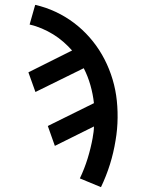

<svg xmlns="http://www.w3.org/2000/svg" viewBox="-20 -558 640 791"><path d="M396 213 309 177Q328 137 341 95Q354 53 362 9Q362 9 362 8.5Q362 8 362 8Q364 -3 365.5 -14.5Q367 -26 367 -37L206 43L177 -39L367 -133Q363 -170 352.5 -207Q342 -244 325 -277L126 -179L97 -260L277 -350Q260 -369 240.5 -386Q221 -403 199 -416.5Q177 -430 152.5 -440.5Q128 -451 102 -457L125 -538Q169 -528 209.5 -509Q250 -490 285 -463.5Q320 -437 349 -404Q378 -371 400 -333Q422 -295 437 -252Q452 -209 458.5 -165Q465 -121 464.5 -73Q464 -25 456 21Q448 71 433 119Q418 167 396 213Z"/></svg>

Font: Iosevka Curly Slab MdExObl
Style: Regular
Weight: 500
Width: 7
Italic angle: -9°
Monospace: yes
Designer: Belleve Invis
Foundry: Belleve Invis
Version: Version 11.1.0; ttfautohint (v1.8.3)